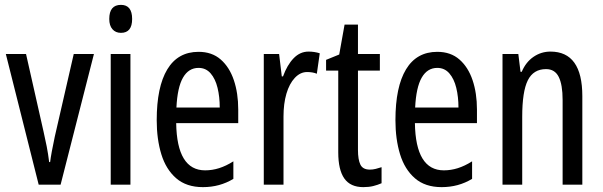

<svg xmlns="http://www.w3.org/2000/svg" viewBox="-20 -759 2476 789"><path d="M139 0 4 -537H87L159 -218Q166 -188 172 -157Q178 -126 182 -93H186Q188 -110 193 -137Q198 -164 205 -197L283 -537H366L229 0Z M477 -739Q523 -739 523 -681Q523 -624 477 -624Q455 -624 442 -639Q429 -654 429 -681Q429 -739 477 -739ZM516 -537V0H435V-537Z M796 -546Q851 -546 887 -514.5Q923 -483 941 -429.5Q959 -376 959 -309V-253H704Q707 -59 823 -59Q852 -59 880.5 -68Q909 -77 939 -96V-24Q883 10 814 10Q746 10 704 -26.5Q662 -63 643 -125Q624 -187 624 -265Q624 -402 667.5 -474Q711 -546 796 -546ZM796 -480Q755 -480 732 -440Q709 -400 705 -317H883Q883 -361 874 -398Q865 -435 845.5 -457.5Q826 -480 796 -480Z M1248 -547Q1272 -547 1294 -540L1282 -456Q1265 -463 1242 -463Q1214 -463 1191.5 -439Q1169 -415 1157 -374Q1145 -333 1145 -280V0H1064V-537H1127L1138 -445H1143Q1160 -492 1186.5 -519.5Q1213 -547 1248 -547Z M1500 -62Q1512 -62 1524 -65Q1536 -68 1548 -72V-6Q1532 1 1514 5.5Q1496 10 1473 10Q1420 10 1395 -25.5Q1370 -61 1370 -133V-469H1320V-513L1374 -535L1396 -658H1451V-537H1541V-469H1451V-143Q1451 -103 1461 -82.5Q1471 -62 1500 -62Z M1777 -546Q1832 -546 1868 -514.5Q1904 -483 1922 -429.5Q1940 -376 1940 -309V-253H1685Q1688 -59 1804 -59Q1833 -59 1861.5 -68Q1890 -77 1920 -96V-24Q1864 10 1795 10Q1727 10 1685 -26.5Q1643 -63 1624 -125Q1605 -187 1605 -265Q1605 -402 1648.5 -474Q1692 -546 1777 -546ZM1777 -480Q1736 -480 1713 -440Q1690 -400 1686 -317H1864Q1864 -361 1855 -398Q1846 -435 1826.5 -457.5Q1807 -480 1777 -480Z M2242 -547Q2373 -547 2373 -364V0H2292V-348Q2292 -411 2276 -443Q2260 -475 2224 -475Q2172 -475 2149 -429Q2126 -383 2126 -279V0H2045V-537H2110L2119 -464H2124Q2141 -504 2172.5 -525.5Q2204 -547 2242 -547Z"/></svg>

Font: Noto Sans Bengali UI ExtraCondensed
Style: Regular
Weight: 400
Width: 2
Designer: Jelle Bosma - Monotype Design Team
Foundry: Monotype Imaging Inc.
Version: Version 2.003; ttfautohint (v1.8.4.7-5d5b)